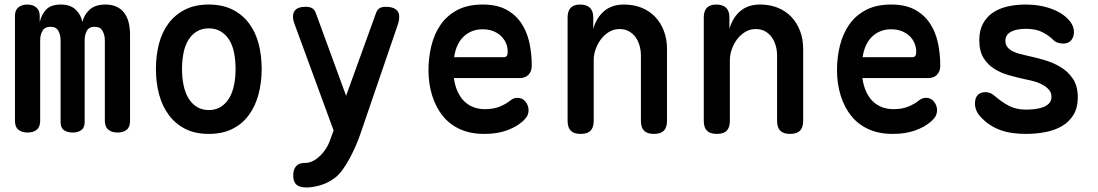

<svg xmlns="http://www.w3.org/2000/svg" viewBox="-20 -580 4840 846"><path d="M102 4Q77 4 61.5 -8Q46 -20 46 -47V-511Q46 -536 61.5 -548Q77 -560 100 -560Q125 -560 140 -547Q155 -534 155 -511V-483Q164 -519 185 -539.5Q206 -560 248 -560Q291 -560 314.5 -536.5Q338 -513 343 -483Q350 -514 374.5 -537Q399 -560 445 -560Q473 -560 493.5 -550.5Q514 -541 527.5 -523Q541 -505 547 -480.5Q553 -456 553 -427V-47Q553 -20 538 -8Q523 4 498 4Q473 4 457.5 -8.5Q442 -21 442 -48V-402Q442 -425 432 -443.5Q422 -462 397 -462Q372 -462 362.5 -444Q353 -426 353 -403V-42Q353 -17 338 -6.5Q323 4 300 4Q277 4 262 -6.5Q247 -17 247 -42V-402Q247 -425 237.5 -443.5Q228 -462 202 -462Q178 -462 167.5 -444.5Q157 -427 157 -403V-48Q157 -21 142 -8.5Q127 4 102 4Z M900 10Q840 10 796.5 -12Q753 -34 724 -73Q695 -112 681 -164Q667 -216 667 -276Q667 -335 680.5 -387Q694 -439 723 -477.5Q752 -516 796 -538Q840 -560 900 -560Q960 -560 1004 -538Q1048 -516 1077 -477.5Q1106 -439 1119.5 -387.5Q1133 -336 1133 -276Q1133 -216 1119 -164Q1105 -112 1076.5 -73Q1048 -34 1004 -12Q960 10 900 10ZM900 -95Q930 -95 952.5 -109Q975 -123 989.5 -147Q1004 -171 1011 -204Q1018 -237 1018 -276Q1018 -314 1011.5 -347Q1005 -380 990.5 -403.5Q976 -427 953.5 -441Q931 -455 900 -455Q869 -455 846.5 -441Q824 -427 809.5 -403Q795 -379 788.5 -346Q782 -313 782 -275Q782 -237 789 -204Q796 -171 810.5 -147Q825 -123 847.5 -109Q870 -95 900 -95Z M1441 19 1450 -5 1279 -471Q1275 -481 1273 -490Q1271 -499 1271 -507Q1271 -529 1285 -539.5Q1299 -550 1326 -550Q1346 -550 1356 -543.5Q1366 -537 1371 -524L1505 -158L1637 -523Q1642 -537 1652 -543.5Q1662 -550 1679 -550Q1709 -550 1724 -539Q1739 -528 1739 -506Q1739 -498 1737.5 -489Q1736 -480 1732 -469L1568 10Q1561 31 1549 59Q1537 87 1522.5 114.5Q1508 142 1490.5 166.5Q1473 191 1454 205Q1424 227 1390.5 236.5Q1357 246 1330 246Q1300 246 1286 233.5Q1272 221 1272 193V192Q1272 167 1284.5 152.5Q1297 138 1322 138Q1339 138 1353.5 132Q1368 126 1381 115Q1394 104 1403 93Q1412 82 1419 70.5Q1426 59 1431 46.5Q1436 34 1441 19Z M2260 -149Q2282 -149 2295.5 -132Q2309 -115 2309 -94Q2309 -82 2304 -71Q2299 -60 2284 -46Q2268 -32 2250 -22Q2232 -12 2210.5 -4.5Q2189 3 2165 6.5Q2141 10 2113 10Q2053 10 2007.5 -10.5Q1962 -31 1931.5 -68.5Q1901 -106 1884.5 -158Q1868 -210 1868 -271Q1868 -327 1881 -379.5Q1894 -432 1922 -472Q1950 -512 1995.5 -536Q2041 -560 2107 -560Q2168 -560 2209 -538.5Q2250 -517 2275.5 -480Q2301 -443 2312 -394.5Q2323 -346 2323 -290Q2323 -266 2309 -251Q2295 -236 2270 -236H1980Q1985 -200 1997.5 -174Q2010 -148 2028 -131.5Q2046 -115 2068.5 -107Q2091 -99 2117 -99Q2157 -99 2185 -111.5Q2213 -124 2227 -136Q2236 -143 2243.5 -146Q2251 -149 2260 -149ZM1981 -328H2203Q2208 -328 2212.5 -333Q2217 -338 2217 -353Q2217 -371 2210 -388.5Q2203 -406 2189 -420Q2175 -434 2154 -442.5Q2133 -451 2107 -451Q2080 -451 2058.5 -442Q2037 -433 2021 -417Q2005 -401 1995 -378.5Q1985 -356 1981 -328Z M2596 -316V-48Q2596 -18 2582 -4Q2568 10 2539 10Q2509 10 2495 -4Q2481 -18 2481 -48V-503Q2481 -532 2495 -546Q2509 -560 2536 -560Q2564 -560 2579 -546Q2594 -532 2594 -503V-453Q2609 -504 2643 -532Q2677 -560 2729 -560Q2773 -560 2808 -545.5Q2843 -531 2867.5 -505Q2892 -479 2905.5 -443Q2919 -407 2919 -364V-48Q2919 -18 2905 -4Q2891 10 2861 10Q2832 10 2818 -4Q2804 -18 2804 -48V-336Q2804 -358 2798 -379Q2792 -400 2780.5 -416Q2769 -432 2751.5 -442Q2734 -452 2710 -452Q2684 -452 2663 -439Q2642 -426 2627.5 -406.5Q2613 -387 2604.5 -363Q2596 -339 2596 -316Z M3196 -316V-48Q3196 -18 3182 -4Q3168 10 3139 10Q3109 10 3095 -4Q3081 -18 3081 -48V-503Q3081 -532 3095 -546Q3109 -560 3136 -560Q3164 -560 3179 -546Q3194 -532 3194 -503V-453Q3209 -504 3243 -532Q3277 -560 3329 -560Q3373 -560 3408 -545.5Q3443 -531 3467.5 -505Q3492 -479 3505.5 -443Q3519 -407 3519 -364V-48Q3519 -18 3505 -4Q3491 10 3461 10Q3432 10 3418 -4Q3404 -18 3404 -48V-336Q3404 -358 3398 -379Q3392 -400 3380.5 -416Q3369 -432 3351.5 -442Q3334 -452 3310 -452Q3284 -452 3263 -439Q3242 -426 3227.5 -406.5Q3213 -387 3204.5 -363Q3196 -339 3196 -316Z M4060 -149Q4082 -149 4095.5 -132Q4109 -115 4109 -94Q4109 -82 4104 -71Q4099 -60 4084 -46Q4068 -32 4050 -22Q4032 -12 4010.5 -4.5Q3989 3 3965 6.5Q3941 10 3913 10Q3853 10 3807.5 -10.5Q3762 -31 3731.5 -68.5Q3701 -106 3684.5 -158Q3668 -210 3668 -271Q3668 -327 3681 -379.5Q3694 -432 3722 -472Q3750 -512 3795.5 -536Q3841 -560 3907 -560Q3968 -560 4009 -538.5Q4050 -517 4075.5 -480Q4101 -443 4112 -394.5Q4123 -346 4123 -290Q4123 -266 4109 -251Q4095 -236 4070 -236H3780Q3785 -200 3797.5 -174Q3810 -148 3828 -131.5Q3846 -115 3868.5 -107Q3891 -99 3917 -99Q3957 -99 3985 -111.5Q4013 -124 4027 -136Q4036 -143 4043.5 -146Q4051 -149 4060 -149ZM3781 -328H4003Q4008 -328 4012.5 -333Q4017 -338 4017 -353Q4017 -371 4010 -388.5Q4003 -406 3989 -420Q3975 -434 3954 -442.5Q3933 -451 3907 -451Q3880 -451 3858.5 -442Q3837 -433 3821 -417Q3805 -401 3795 -378.5Q3785 -356 3781 -328Z M4501 10Q4469 10 4440.5 6Q4412 2 4387.5 -7Q4363 -16 4341 -30.5Q4319 -45 4299 -67Q4288 -79 4282 -93.5Q4276 -108 4276 -124Q4276 -150 4289 -162Q4302 -174 4322 -174Q4332 -174 4342 -170.5Q4352 -167 4362 -158Q4393 -131 4425 -114Q4457 -97 4500 -97Q4517 -97 4537 -99Q4557 -101 4574 -107Q4591 -113 4602 -124Q4613 -135 4613 -154Q4613 -172 4602 -184.5Q4591 -197 4574 -206.5Q4557 -216 4537 -221.5Q4517 -227 4500 -230Q4464 -238 4427.5 -248Q4391 -258 4361.5 -276.5Q4332 -295 4313.5 -325Q4295 -355 4295 -403Q4295 -445 4310.5 -474.5Q4326 -504 4353 -523Q4380 -542 4417.5 -551Q4455 -560 4500 -560Q4563 -560 4616 -540Q4669 -520 4697 -483Q4704 -473 4708 -462.5Q4712 -452 4712 -439Q4712 -416 4699.5 -402Q4687 -388 4664 -388Q4653 -388 4640.5 -392Q4628 -396 4618 -407Q4598 -426 4570.5 -439.5Q4543 -453 4500 -453Q4481 -453 4464.5 -450Q4448 -447 4435.5 -440.5Q4423 -434 4416.5 -424Q4410 -414 4410 -400Q4410 -384 4418.5 -373Q4427 -362 4440.5 -355Q4454 -348 4470 -343.5Q4486 -339 4500 -336Q4538 -328 4578.5 -316.5Q4619 -305 4652.5 -285Q4686 -265 4707.5 -233Q4729 -201 4729 -152Q4729 -105 4710 -74Q4691 -43 4659.5 -24.5Q4628 -6 4586.5 2Q4545 10 4501 10Z"/></svg>

Font: Maple Mono NL SemiBold
Style: Regular
Weight: 600
Monospace: yes
Designer: subframe7536
Version: Version 7.000